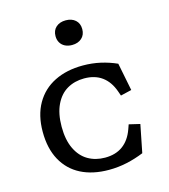

<svg xmlns="http://www.w3.org/2000/svg" viewBox="-115 -862 851 966"><g transform="rotate(-15 310.0 -379.5)"><path d="M60.2 -258.8Q60.2 -344.8 95.2 -405.8Q130.2 -466.7 193.5 -498.1Q256.8 -529.5 341 -529.5Q388.7 -529.5 432.4 -519.7Q476.2 -509.8 516.3 -491.8L545 -347.3L487.8 -333.7L479.2 -358Q460.5 -410.7 423.4 -437.8Q386.3 -465 330.7 -465Q281 -465 242.2 -442.6Q203.5 -420.2 181.2 -373.8Q158.8 -327.3 158.8 -258.8Q158.8 -190.2 181.2 -143.8Q203.5 -97.5 242.2 -75Q281 -52.5 330.7 -52.5Q386.2 -52.5 423.2 -79.7Q460.3 -106.8 479.2 -159.5L487.8 -183.8L545 -170.3L516.3 -25.7Q473.3 -8 427.4 2Q381.5 12 333.5 12Q249.3 12 188.1 -19.2Q126.8 -50.5 93.5 -111.4Q60.2 -172.3 60.2 -258.8ZM247 -707.3Q247 -737 266.2 -754.2Q285.5 -771.3 316.7 -771.3Q347.8 -771.3 367.1 -754.2Q386.3 -737 386.3 -707.3Q386.3 -677.5 367.1 -660.2Q347.8 -642.8 316.7 -642.8Q296.2 -642.8 280.4 -650.6Q264.7 -658.3 255.8 -673.1Q247 -687.8 247 -707.3Z"/></g></svg>

Font: Monaspace Xenon Var ExtraLight
Style: Regular
Weight: 200
Designer: Riley Cran and the Lettermatic Team
Version: Version 1.200 (Monaspace Xenon Var)